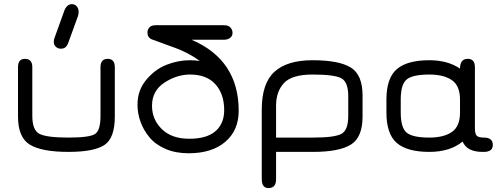

<svg xmlns="http://www.w3.org/2000/svg" viewBox="-20 -746 2471 943"><path d="M333 -725.6C316.7 -725.6 304.4 -714.8 295.9 -693.4L248 -560.5C245.4 -553.4 244.1 -546.9 244.1 -541C244.1 -530.6 247.6 -522.3 254.4 -516.1C261.2 -509.9 269.5 -506.8 279.3 -506.8C296.9 -506.8 308.9 -516.6 315.4 -536.1L363.3 -668C365.2 -674.5 366.2 -681.3 366.2 -688.5C366.2 -698.9 363.1 -707.7 356.9 -714.8C350.7 -722 342.8 -725.6 333 -725.6ZM316.4 0C399.7 0 458.5 -11.2 492.7 -33.7C526.9 -56.2 543.9 -102.9 543.9 -173.8V-416C543.9 -443.4 532.2 -457 508.8 -457C485.4 -457 473.6 -443.4 473.6 -416V-176.8C473.6 -129.2 464.7 -99.6 446.8 -87.9C428.9 -76.2 385.4 -70.3 316.4 -70.3C244.1 -70.3 196.5 -76.5 173.3 -88.9C150.2 -101.2 138.7 -130.5 138.7 -176.8V-416C138.7 -443.4 126.6 -457 102.5 -457C79.8 -457 68.4 -443.4 68.4 -416V-173.8C68.4 -105.5 87.7 -59.4 126.5 -35.6C165.2 -11.9 228.5 0 316.4 0Z M725.6 -552.7 816.4 -519.5C875.7 -499.3 923.8 -474.9 960.9 -446.3C947.3 -448.9 931 -450.2 912.1 -450.2C874.3 -450.2 836.6 -442.9 798.8 -428.2C761.1 -413.6 727.7 -389 698.7 -354.5C669.8 -320 655.3 -279.3 655.3 -232.4C655.3 -203.8 660.2 -175.8 669.9 -148.4C679.7 -121.1 694.3 -95.5 713.9 -71.8C733.4 -48 759.8 -29 793 -14.6C826.2 -0.3 863.9 6.8 906.2 6.8C982.4 6.8 1042.5 -11.9 1086.4 -49.3C1130.4 -86.8 1152.3 -137.7 1152.3 -202.1C1152.3 -368.2 1075.2 -484.4 920.9 -550.8H1079.1C1092.1 -550.8 1102.5 -553.9 1110.4 -560.1C1118.2 -566.2 1122.1 -574.5 1122.1 -585C1122.1 -594.1 1118.8 -602.5 1112.3 -610.4C1105.8 -618.2 1094.7 -622.1 1079.1 -622.1H744.1C729.8 -622.1 719.6 -618.3 713.4 -610.8C707.2 -603.4 704.1 -595.4 704.1 -586.9C704.1 -570 711.3 -558.6 725.6 -552.7ZM910.2 -64.5C852.2 -64.5 807.1 -80.2 774.9 -111.8C742.7 -143.4 726.6 -181.6 726.6 -226.6C726.6 -275.4 746.7 -313.2 787.1 -339.8C827.5 -366.5 869.8 -379.9 914.1 -379.9C968.1 -379.9 1009.4 -363.9 1038.1 -332C1066.7 -300.1 1081.1 -257.8 1081.1 -205.1C1081.1 -160.8 1066.7 -126.3 1038.1 -101.6C1009.4 -76.8 966.8 -64.5 910.2 -64.5Z M1514.6 -379.9C1586.3 -379.9 1633.5 -373.9 1656.2 -361.8C1679 -349.8 1690.4 -320.3 1690.4 -273.4V-176.8C1690.4 -129.9 1679.2 -100.4 1656.7 -88.4C1634.3 -76.3 1587.9 -70.3 1517.6 -70.3H1335.9V-226.6C1335.9 -273.4 1349 -310.7 1375 -338.4C1401 -366 1447.6 -379.9 1514.6 -379.9ZM1514.6 -450.2C1432 -450.2 1369.8 -431.3 1328.1 -393.6C1286.5 -355.8 1265.6 -293.9 1265.6 -208V133.8C1265.6 163.1 1276.7 177.7 1298.8 177.7C1323.6 177.7 1335.9 163.1 1335.9 133.8V0H1517.6C1602.9 0 1664.7 -11.9 1703.1 -35.6C1741.5 -59.4 1760.7 -105.5 1760.7 -173.8V-276.4C1760.7 -344.7 1741.4 -390.8 1702.6 -414.6C1663.9 -438.3 1601.2 -450.2 1514.6 -450.2Z M2356.4 0C2385.7 0 2400.4 -11.4 2400.4 -34.2C2400.4 -58.3 2385.7 -70.3 2356.4 -70.3C2338.9 -70.3 2327.1 -73.4 2321.3 -79.6C2315.4 -85.8 2312.5 -97.7 2312.5 -115.2V-416C2312.5 -443.4 2300.8 -457 2277.3 -457C2252 -457 2239.3 -441.1 2239.3 -409.2C2198.9 -436.5 2148.8 -450.2 2088.9 -450.2C2016 -450.2 1962.6 -435.5 1928.7 -406.2C1894.9 -377 1877.9 -327.1 1877.9 -256.8V-193.4C1877.9 -123 1894.9 -73.2 1928.7 -43.9C1962.6 -14.6 2016 0 2088.9 0C2156.6 0 2210.9 -16.9 2252 -50.8C2266.3 -16.9 2298.8 0 2349.6 0ZM2088.9 -379.9C2135.7 -379.9 2172.5 -370.8 2199.2 -352.5C2225.9 -334.3 2239.3 -302.4 2239.3 -256.8V-193.4C2239.3 -147.8 2225.9 -115.9 2199.2 -97.7C2172.5 -79.4 2135.7 -70.3 2088.9 -70.3C2033.5 -70.3 1996.3 -78.5 1977.1 -94.7C1957.8 -111 1948.2 -143.9 1948.2 -193.4V-256.8C1948.2 -306.3 1957.8 -339.2 1977.1 -355.5C1996.3 -371.7 2033.5 -379.9 2088.9 -379.9Z"/></svg>

Font: Jura
Style: DemiBold
Weight: 600
Version: Version 2.5.1